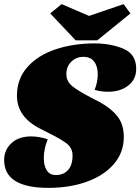

<svg xmlns="http://www.w3.org/2000/svg" viewBox="-28 -890 679 929"><path d="M-8 -116Q-8 -164 27 -197Q62 -230 123 -230Q161 -230 203 -216Q184 -170 184 -125Q184 -88 198.5 -65.5Q213 -43 242 -43Q279 -43 301 -67Q323 -91 323 -138Q323 -173 296 -194.5Q269 -216 212 -244Q197 -251 167 -267Q54 -324 54 -427Q54 -509 105 -566Q156 -623 241.5 -651.5Q327 -680 430 -680Q508 -680 569.5 -654Q631 -628 631 -557Q631 -506 592.5 -476Q554 -446 495 -446Q463 -446 430 -455Q445 -494 445 -531Q445 -569 427.5 -592Q410 -615 376 -615Q341 -615 317 -591.5Q293 -568 293 -531Q293 -496 322.5 -472.5Q352 -449 412 -418L458 -394Q512 -364 541.5 -325.5Q571 -287 571 -227Q571 -153 524 -97.5Q477 -42 394 -11.5Q311 19 206 19Q-8 19 -8 -116ZM570 -870 603 -825 443 -695H338L215 -825L270 -870L403 -813Z"/></svg>

Font: Sansita Black Italic
Style: Regular
Weight: 900
Italic angle: -11°
Designer: Pablo Cosgaya
Foundry: Omnibus-Type
Version: Version 1.006